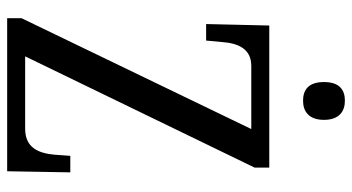

<svg xmlns="http://www.w3.org/2000/svg" viewBox="-238 -722 960 523"><g transform="rotate(90 241.5 -460.0)"><path d="M254 -806C282 -806 306 -821 306 -863C306 -905 282 -920 254 -920C224 -920 203 -905 203 -863C203 -821 224 -806 254 -806ZM29 0H446L449 -172H404L401 -130C397 -85 382 -49 330 -49H133L436 -674V-714H49L45 -542H90L94 -585C97 -627 111 -665 159 -665H331L29 -39Z"/></g></svg>

Font: Noto Serif Lao ExtCond
Style: Regular
Weight: 400
Width: 2
Designer: Monotype Design Team
Foundry: Monotype Imaging Inc.
Version: Version 2.004